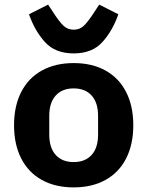

<svg xmlns="http://www.w3.org/2000/svg" viewBox="-20 -802 640 834"><path d="M41 -258Q41 -341 72 -402Q103 -463 161.5 -495.5Q220 -528 300 -528Q380 -528 438.5 -495.5Q497 -463 528 -402Q559 -341 559 -258Q559 -175 528 -114Q497 -53 438.5 -20.5Q380 12 300 12Q220 12 161.5 -20.5Q103 -53 72 -114Q41 -175 41 -258ZM406 -217V-299Q406 -356 378 -387Q350 -418 300 -418Q250 -418 222 -387Q194 -356 194 -299V-217Q194 -160 222 -129Q250 -98 300 -98Q350 -98 378 -129Q406 -160 406 -217ZM106 -740 189 -782 210 -750 212 -747Q238 -707 256 -690Q274 -673 300 -673Q326 -673 344 -690Q362 -707 388 -747L390 -750L411 -782L494 -740Q469 -668 424.5 -619Q380 -570 300 -570Q220 -570 175.5 -619Q131 -668 106 -740Z"/></svg>

Font: iA Writer Mono V
Style: Regular
Weight: 400
Designer: Mike Abbink, Paul van der Laan, Pieter van Rosmalen
Foundry: Bold Monday
Version: Version 2.000